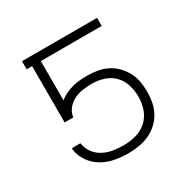

<svg xmlns="http://www.w3.org/2000/svg" viewBox="-126 -637 752 762"><g transform="rotate(-30 250.0 -256.0)"><path d="M252 8Q222 8 192 2.5Q162 -3 135.5 -18Q109 -33 91 -58Q73 -83 68 -113V-122H107L108 -117Q112 -94 126.5 -75.5Q141 -57 162 -46.5Q183 -36 206 -32.5Q229 -29 252 -29Q281 -29 309 -36.5Q337 -44 358.5 -63.5Q380 -83 389.5 -110.5Q399 -138 399 -167Q399 -194 391 -221Q383 -248 364 -267.5Q345 -287 318.5 -295.5Q292 -304 264 -304Q243 -304 222 -301Q201 -298 182.5 -289Q164 -280 150 -263Q136 -246 134 -225H94V-483H69V-520H413V-483H134V-303Q147 -314 163 -321.5Q179 -329 195.5 -333.5Q212 -338 229.5 -339.5Q247 -341 264 -341Q288 -341 311 -337Q334 -333 355 -322.5Q376 -312 392.5 -295Q409 -278 420 -257.5Q431 -237 435 -213.5Q439 -190 439 -167Q439 -143 434.5 -119Q430 -95 418 -73.5Q406 -52 387.5 -35.5Q369 -19 347 -9.5Q325 0 300.5 4Q276 8 252 8Z"/></g></svg>

Font: Zed Sans Extralight
Style: Regular
Weight: 200
Designer: Belleve Invis
Foundry: Belleve Invis
Version: Version 1.0.0; ttfautohint (v1.8.4)